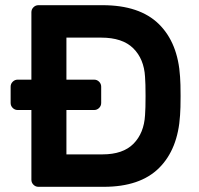

<svg xmlns="http://www.w3.org/2000/svg" viewBox="-20 -720 767 740"><path d="M676 -350Q676 -301 674 -276Q666 -145 593 -72.5Q520 0 380 0H128Q117 0 109 -8Q101 -16 101 -27V-296H48Q37 -296 29 -304Q21 -312 21 -323V-386Q21 -397 29 -405Q37 -413 48 -413H101V-673Q101 -684 109 -692Q117 -700 128 -700H375Q518 -700 592 -627.5Q666 -555 674 -424Q676 -399 676 -350ZM236 -575V-413H343Q354 -413 362 -405Q370 -397 370 -386V-323Q370 -312 362 -304Q354 -296 343 -296H236V-125H375Q454 -125 494.5 -166Q535 -207 539 -276Q541 -301 541 -350Q541 -399 539 -424Q535 -493 493.5 -534Q452 -575 370 -575Z"/></svg>

Font: Hezaedrus Medium
Style: Regular
Weight: 500
Designer: Hubert & Fischer
Foundry: Hubert & Fischer
Version: Version 1.10;September 3, 2019;FontCreator 11.5.0.2425 64-bi